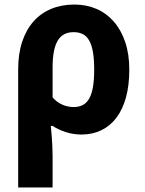

<svg xmlns="http://www.w3.org/2000/svg" viewBox="-20 -576 633 836"><path d="M543 -272.9Q543 -205.1 528.6 -152.3Q514.2 -99.6 487.1 -63.7Q460 -27.8 421.4 -9Q382.8 9.8 335 9.8Q299.8 9.8 266.8 -0.7Q233.9 -11.2 209 -27.8H201.2Q203.1 -6.8 205.1 15.6Q206.5 34.7 207.8 57.9Q209 81.1 209 103V240.2H59.1V-273.9Q59.1 -341.3 76.4 -393.8Q93.8 -446.3 125.7 -482.4Q157.7 -518.6 202.9 -537.4Q248 -556.2 304.2 -556.2Q356 -556.2 399.7 -537.4Q443.4 -518.6 475.3 -482.2Q507.3 -445.8 525.1 -393.1Q543 -340.3 543 -272.9ZM300.8 -436Q277.3 -436 260.3 -427.2Q243.2 -418.5 231.7 -399.7Q220.2 -380.9 214.6 -351.6Q209 -322.3 209 -280.8V-151.9Q227.1 -130.9 251.2 -120.4Q275.4 -109.9 300.8 -109.9Q324.2 -109.9 341.3 -119.1Q358.4 -128.4 369.1 -148.2Q379.9 -168 385 -198.7Q390.1 -229.5 390.1 -272.9Q390.1 -316.4 385 -347.4Q379.9 -378.4 369.1 -398.2Q358.4 -418 341.3 -427Q324.2 -436 300.8 -436Z"/></svg>

Font: Droid Sans
Style: Bold
Weight: 700
Foundry: Ascender Corporation
Version: Version 1.00 build 112